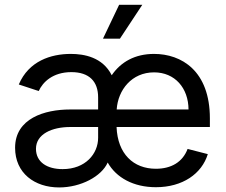

<svg xmlns="http://www.w3.org/2000/svg" viewBox="-20 -781 957 813"><path d="M230.5 12.7C322.3 12.7 410.2 -34.2 436 -92.8C472.2 -28.8 544.9 11.7 640.1 11.7C753.4 11.7 834.5 -45.4 859.9 -128.4L774.4 -150.4C753.4 -94.7 705.1 -66.4 640.1 -66.4C544.9 -66.4 478 -129.4 473.6 -243.2H868.7V-279.8C868.7 -481.4 748 -552.7 632.3 -552.7C551.8 -552.7 491.7 -519 453.1 -462.4C414.6 -539.1 335.9 -552.7 279.8 -552.7C195.3 -552.7 101.6 -522.5 59.6 -423.3L144 -395.5C161.1 -433.6 204.1 -475.6 282.2 -475.6C357.9 -475.6 395.5 -436 395.5 -368.7V-317.4H276.4C169.4 -317.4 43.9 -279.8 43.9 -155.3C43.9 -47.9 126.5 12.7 230.5 12.7ZM416 -617.2H487.8L582.5 -760.7H484.4ZM132.3 -150.9C132.3 -213.4 200.2 -243.2 277.3 -243.2H395.5V-197.3C395.5 -130.4 342.3 -64.9 245.1 -64.9C179.7 -64.9 132.3 -94.2 132.3 -150.9ZM474.1 -317.4C479.5 -400.4 538.1 -474.6 632.3 -474.6C720.7 -474.6 777.8 -408.2 778.3 -317.4Z"/></svg>

Font: Raveo
Style: Regular
Weight: 400
Designer: Jakub Foglar, Rasmus Andersson (Inter)
Foundry: Jakubfoglar.com
Version: Version 1.100;Glyphs 3.2.3 (3260)